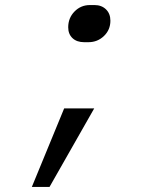

<svg xmlns="http://www.w3.org/2000/svg" viewBox="-20 -580 640 760"><path d="M313 -413Q284 -413 267 -429Q250 -445 250 -472Q250 -509 275 -534.5Q300 -560 336 -560H354Q382 -560 399.5 -543Q417 -526 417 -498Q417 -462 391.5 -437.5Q366 -413 330 -413ZM176 160H106L234 -151H353Z"/></svg>

Font: JetBrains Mono Semi Light
Style: Italic
Weight: 350
Italic angle: -9°
Monospace: yes
Designer: Philipp Nurullin, Konstantin Bulenkov
Foundry: JetBrains
Version: 2.002